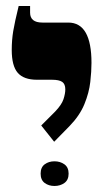

<svg xmlns="http://www.w3.org/2000/svg" viewBox="-20 -667 350 638"><path d="M160 -196 117 -250 163 -296Q185 -319 191 -337.5Q197 -356 197 -370Q197 -388 186.5 -395Q176 -402 153 -402H103Q59 -402 39 -425Q19 -448 19 -501Q19 -534 24 -564Q29 -594 42 -647H80V-625Q80 -592 121 -592H207Q284 -592 284 -458Q284 -430 280 -394.5Q276 -359 260.5 -321Q245 -283 211 -248ZM161 -49Q142 -49 128.5 -59Q115 -69 115 -90Q115 -111 128.5 -121Q142 -131 161 -131Q180 -131 194 -121Q208 -111 208 -90Q208 -69 194 -59Q180 -49 161 -49Z"/></svg>

Font: Noto Serif Hebrew SemiCondensed Black
Style: Regular
Weight: 900
Width: 4
Designer: Monotype Design Team
Foundry: Monotype Imaging Inc.
Version: Version 2.004; ttfautohint (v1.8.4.7-5d5b)